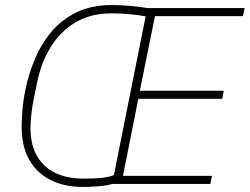

<svg xmlns="http://www.w3.org/2000/svg" viewBox="-20 -730 991 762"><path d="M815 0H427Q401 7 367.5 9.5Q334 12 309 12Q237 12 182 -15Q127 -42 96.5 -95Q66 -148 66 -227Q66 -253 69 -292Q72 -331 81 -375Q93 -434 117.5 -493.5Q142 -553 182.5 -602Q223 -651 282.5 -680.5Q342 -710 425 -710Q458 -710 498 -706.5Q538 -703 565 -698H951L944 -666H595L535 -370H868L862 -338H529L468 -32H821ZM313 -21Q339 -21 372.5 -23Q406 -25 432 -35L558 -665Q535 -670 496 -673.5Q457 -677 422 -677Q341 -677 281 -642Q221 -607 182 -544.5Q143 -482 127 -401L113 -333Q107 -302 104 -272.5Q101 -243 101 -221Q101 -126 156 -73.5Q211 -21 313 -21Z"/></svg>

Font: IBM Plex Sans ExtraLight
Style: Italic
Weight: 250
Italic angle: -11.31°
Designer: Mike Abbink, Paul van der Laan, Pieter van Rosmalen
Foundry: Bold Monday
Version: Version 3.201